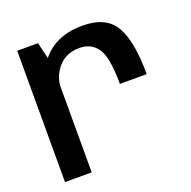

<svg xmlns="http://www.w3.org/2000/svg" viewBox="-110 -706 808 814"><g transform="rotate(-20 294.0 -299.0)"><path d="M409.5 -311.5H530.5Q530.5 -460 490.5 -529Q450.5 -598 344 -598Q243 -598 182.5 -543.2Q122 -488.5 122 -410L168.5 -378.5Q168.5 -431 203.5 -472.2Q238.5 -513.5 300 -513.5Q353.5 -513.5 381.5 -472Q409.5 -430.5 409.5 -311.5ZM48.5 0H169V-481.5L142.5 -592.5H48.5Z"/></g></svg>

Font: Anybody UltraCondensed Thin Medium
Style: Regular
Weight: 500
Version: Version 1.111